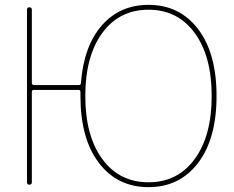

<svg xmlns="http://www.w3.org/2000/svg" viewBox="-20 -760 962 790"><path d="M781 -624.5Q711 -720 591 -720Q471 -720 401 -624.5Q331 -529 331 -365Q331 -201 401 -105.5Q471 -10 591 -10Q711 -10 781 -105.5Q851 -201 851 -365Q851 -529 781 -624.5ZM91 -10V-720Q91 -730 101 -730Q111 -730 111 -720V-419Q111 -410 120 -410H304Q313 -410 313 -419Q325 -571 399 -655.5Q473 -740 591 -740Q719 -740 795 -640.5Q871 -541 871 -365Q871 -189 795 -89.5Q719 10 591 10Q463 10 387 -89.5Q311 -189 311 -365V-381Q311 -390 303 -390H120Q111 -390 111 -382V-10Q111 0 101 0Q91 0 91 -10Z"/></svg>

Font: Rounded Mplus 1c Thin
Style: Regular
Weight: 250
Version: Version 1.059.20150529